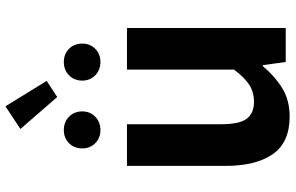

<svg xmlns="http://www.w3.org/2000/svg" viewBox="-202 -826 1042 677"><g transform="rotate(-90 318.5 -487.0)"><path d="M246.4 13.8Q155.3 13.8 113.9 -45.8Q72.6 -105.3 72.6 -210.6V-559.8H219.4V-228.7Q219.4 -164.3 238.3 -138.2Q257.3 -112 298.6 -112Q332.7 -112 358.4 -128.6Q384.1 -145.2 412 -182.1V-559.8H558.8V0H438.9L427.9 -80.6H424.3Q388.2 -37.8 346 -12Q303.8 13.8 246.4 13.8ZM198.8 -653.4Q170.8 -653.4 152.5 -671.7Q134.2 -690 134.2 -717.3Q134.2 -745.8 152.5 -764.1Q170.8 -782.4 198.8 -782.4Q227.3 -782.4 246 -764.1Q264.7 -745.8 264.7 -717.3Q264.7 -690 246 -671.7Q227.3 -653.4 198.8 -653.4ZM315.4 -805.7 202.7 -935.6 282.7 -988.3 372.2 -842.9ZM438.9 -653.4Q410.7 -653.4 392 -671.7Q373.3 -690 373.3 -717.3Q373.3 -745.8 392 -764.1Q410.7 -782.4 438.9 -782.4Q467.2 -782.4 485.5 -764.1Q503.8 -745.8 503.8 -717.3Q503.8 -690 485.5 -671.7Q467.2 -653.4 438.9 -653.4Z"/></g></svg>

Font: Noto Sans KR Thin
Style: Regular
Weight: 100
Designer: Ryoko NISHIZUKA 西塚涼子 (kana, bopomofo & ideographs); Paul D. Hunt (Latin, Greek & Cyrillic); Sandoll Communications 산돌커뮤니
Foundry: Adobe
Version: Version 2.004-H2;hotconv 1.0.118;makeotfexe 2.5.65603